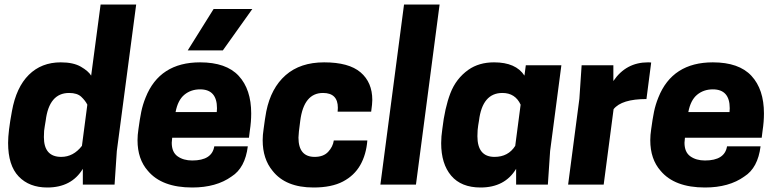

<svg xmlns="http://www.w3.org/2000/svg" viewBox="-20 -820 3456 853"><path d="M190 13Q110 13 63 -36Q16 -85 16 -185Q16 -235 33 -326Q52 -432 108 -487.5Q164 -543 250 -543Q306 -543 339.5 -523.5Q373 -504 385 -484L427 -800H585L499 -149L489 0H348V-70Q298 13 190 13ZM252 -123Q306 -123 344 -172L368 -355Q359 -373 341 -390Q323 -407 287 -407Q198 -407 183 -284Q181 -271 179 -260Q177 -249 176 -239Q175 -229 175 -211Q175 -123 252 -123Z M970 -596H814L929 -780H1101ZM834 13Q699 13 637 -61Q591 -113 591 -197Q591 -220 595 -246Q601 -291 607.5 -323Q614 -355 627 -387Q689 -543 869 -543Q985 -543 1040.5 -483Q1096 -423 1096 -316Q1096 -279 1090 -240L1086 -208H745L743 -186Q743 -144 769 -125.5Q795 -107 834 -107Q922 -107 932 -170H1081Q1069 -74 1009 -36Q941 13 834 13ZM943 -322 944 -339Q944 -423 869 -423Q828 -423 799 -399Q770 -375 760 -322Z M1373 13Q1249 13 1191 -61Q1147 -114 1147 -197Q1147 -220 1151 -246Q1157 -293 1163 -325Q1184 -429 1249 -486Q1314 -543 1420 -543Q1530 -543 1582 -498.5Q1634 -454 1634 -376Q1634 -359 1629 -324H1480L1481 -341Q1481 -407 1415 -407Q1330 -407 1314 -284Q1306 -226 1306 -209Q1306 -123 1378 -123Q1417 -123 1438 -145.5Q1459 -168 1463 -196H1612Q1607 -133 1580.5 -86.5Q1554 -40 1503.5 -13.5Q1453 13 1373 13Z M1828 0H1670L1775 -800H1933Z M2474 -530H2316ZM2115 13Q2029 13 1984.5 -39.5Q1940 -92 1940 -184Q1940 -213 1945 -246Q1956 -341 1981 -406Q2006 -471 2061 -510Q2108 -543 2175 -543Q2272 -543 2310 -484L2316 -530H2474L2424 -149L2414 0H2273V-70Q2223 13 2115 13ZM2177 -123Q2238 -123 2269 -172L2293 -355Q2269 -407 2212 -407Q2123 -407 2108 -284Q2106 -273 2104.5 -263Q2103 -253 2102 -242.5Q2101 -232 2101 -215Q2101 -123 2177 -123Z M2662 0H2504L2554 -381L2564 -530H2705V-460Q2761 -543 2859 -543Q2870 -543 2873 -542L2852 -380Q2742 -380 2706 -335Z M3112 13Q2977 13 2915 -61Q2869 -113 2869 -197Q2869 -220 2873 -246Q2879 -291 2885.5 -323Q2892 -355 2905 -387Q2967 -543 3147 -543Q3263 -543 3318.5 -483Q3374 -423 3374 -316Q3374 -279 3368 -240L3364 -208H3023L3021 -186Q3021 -144 3047 -125.5Q3073 -107 3112 -107Q3200 -107 3210 -170H3359Q3347 -74 3287 -36Q3219 13 3112 13ZM3221 -322 3222 -339Q3222 -423 3147 -423Q3106 -423 3077 -399Q3048 -375 3038 -322Z"/></svg>

Font: Tanohe Sans
Style: Bold Italic
Weight: 700
Designer: Village Type and Design LLC & Cristiano Sobral
Foundry: Cooper Hewitt Smithsonian Design Museum
Version: Version 1.00;September 29, 2021;FontCreator 13.0.0.2655 64-b